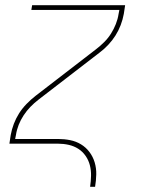

<svg xmlns="http://www.w3.org/2000/svg" viewBox="-20 -550 540 735"><path d="M325 165Q328 144 328.5 123Q329 102 324 82.5Q319 63 307.5 46.5Q296 30 279.5 19.5Q263 9 243 4.5Q223 0 202 0H16L21 -33Q25 -55 33 -76Q41 -97 53 -116Q65 -135 81.5 -152Q98 -169 116 -183L347 -361Q364 -374 379 -389Q394 -404 405 -421.5Q416 -439 423.5 -458Q431 -477 434 -497L437 -512H100L103 -530H459L454 -497Q450 -475 442 -454Q434 -433 422 -414Q410 -395 394 -378Q378 -361 359 -347L128 -169Q111 -156 96.5 -141Q82 -126 70.5 -108.5Q59 -91 51.5 -72Q44 -53 41 -33L38 -18H202Q226 -18 248.5 -13.5Q271 -9 290 2.5Q309 14 322.5 32Q336 50 342.5 72Q349 94 348.5 117.5Q348 141 344 165Z"/></svg>

Font: Iosevka Curly Thin Oblique
Style: Regular
Weight: 100
Italic angle: -9°
Monospace: yes
Designer: Belleve Invis
Foundry: Belleve Invis
Version: Version 11.1.0; ttfautohint (v1.8.3)